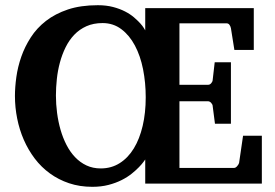

<svg xmlns="http://www.w3.org/2000/svg" viewBox="-20 -702 1052 734"><path d="M537.1 -330.1Q537.1 -385.7 526.9 -437.3Q516.6 -488.8 495.8 -527.8Q475.1 -566.9 444.1 -590.3Q413.1 -613.8 372.1 -613.8Q337.4 -613.8 310.5 -601.8Q283.7 -589.8 263.9 -569.1Q244.1 -548.3 230.7 -521Q217.3 -493.7 209 -462.9Q200.7 -432.1 197.3 -399.7Q193.8 -367.2 193.8 -336.9Q193.8 -303.7 198.2 -270.3Q202.6 -236.8 211.4 -206.1Q220.2 -175.3 234.1 -148.2Q248 -121.1 267.1 -101.1Q286.1 -81.1 310.5 -69.6Q335 -58.1 365.2 -58.1Q405.8 -58.1 437.7 -78.4Q469.7 -98.6 491.7 -134.8Q513.7 -170.9 525.4 -220.7Q537.1 -270.5 537.1 -330.1ZM535.2 0V-92.3Q534.2 -90.8 528.3 -82.8Q522.5 -74.7 511.2 -63Q500 -51.3 483.6 -38.1Q467.3 -24.9 445.1 -13.7Q422.9 -2.4 394.8 4.9Q366.7 12.2 333 12.2Q284.7 12.2 244.1 -1.5Q203.6 -15.1 170.7 -39.1Q137.7 -63 112.8 -95.9Q87.9 -128.9 71 -167.5Q54.2 -206.1 45.7 -248.8Q37.1 -291.5 37.1 -335Q37.1 -368.7 42.5 -407.5Q47.9 -446.3 61.3 -484.9Q74.7 -523.4 97.7 -559.1Q120.6 -594.7 155.8 -622.1Q190.9 -649.4 239.7 -665.8Q288.6 -682.1 354 -682.1Q386.2 -682.1 412.1 -675.3Q438 -668.5 458 -658.2Q478 -647.9 492.2 -635.7Q506.3 -623.5 515.9 -613Q525.4 -602.5 530 -594.7Q534.7 -586.9 535.2 -585.9V-670.9H950.2V-511.2H876L862.8 -594.2Q861.3 -601.6 857.2 -607.2Q853 -612.8 846.2 -612.8H666V-377.9H775.9Q782.7 -377.9 787.8 -384.3Q793 -390.6 793 -396L800.8 -463.9H862.8V-229H801.8L793 -296.9Q793 -302.2 787.4 -308.6Q781.7 -314.9 774.9 -314.9H666V-60.1H875Q880.9 -60.1 886.7 -66.9Q892.6 -73.7 894 -79.1L909.2 -183.1H981V0Z"/></svg>

Font: Charis SIL Afr
Style: Bold
Weight: 700
Foundry: SIL International
Version: Version 5.000